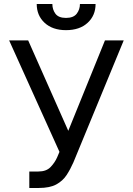

<svg xmlns="http://www.w3.org/2000/svg" viewBox="-20 -929 664 959"><path d="M309.7 -778.4Q242.5 -778.4 202.9 -815Q163.4 -851.6 163.4 -909.1H241.5Q241.5 -881.4 256.9 -860.4Q272.4 -839.5 309.7 -839.5Q346.9 -839.5 363.1 -860.4Q379.3 -881.4 379.3 -909.1H457.4Q457.4 -851.6 417.6 -815Q377.8 -778.4 309.7 -778.4ZM173.3 9.9H126.4V-72.4H171.9Q211.3 -72.4 232.6 -94.6Q253.9 -116.8 265.6 -143.5L277 -170.5L25.6 -727.3H120.7L321 -275.6L504.3 -727.3H598L346.6 -117.9Q331.7 -83.8 312.7 -54.7Q293.7 -25.6 261.2 -7.8Q228.7 9.9 173.3 9.9Z"/></svg>

Font: Linik Sans
Style: Regular
Weight: 400
Designer: Rasmus Andersson (font), Marc Monis (original base), Kil Hyung-jin (Pretendard portions), Cristiano Sobral (main changes
Foundry: rsms
Version: Version 3.018;May 31, 2022;FontCreator 14.0.0.2814 64-bit; t